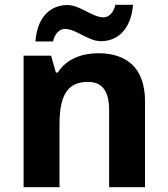

<svg xmlns="http://www.w3.org/2000/svg" viewBox="-20 -870 697 797"><path d="M127 -698H200C208 -733 229 -750 249 -750C296 -750 346 -699 399 -699C467 -699 524 -747 532 -850H459C451 -815 430 -798 410 -798C363 -798 313 -849 260 -849C191 -849 135 -802 127 -698ZM388 -649C320 -649 255 -625 220 -569H212L192 -639H78V-93H227V-350C227 -466 254 -530 345 -530C406 -530 433 -490 433 -412V-93H582V-449C582 -589 505 -649 388 -649Z"/></svg>

Font: Noto Sans Kannada UI
Style: Bold
Weight: 700
Designer: Jelle Bosma - Monotype Design Team
Foundry: Monotype Imaging Inc.
Version: Version 2.005